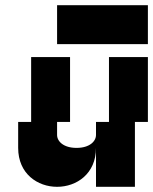

<svg xmlns="http://www.w3.org/2000/svg" viewBox="-20 -720 590 740"><path d="M100 -250H50V-150C50 -50 125 0 200 0C275 0 350 -50 350 -150V0H500V-250H550V-500H400V-250H350V-200C350 -175 325 -150 275 -150C225 -150 200 -175 200 -200V-250H250V-500H100ZM200 -550H550V-700H200Z"/></svg>

Font: LS-VG5000 Bold Shifted
Style: Regular
Weight: 400
Designer: Justin Bihan, 2021
Foundry: Justin Bihan, 2021
Version: Version 1.000;Glyphs 3.1.2 (3151)